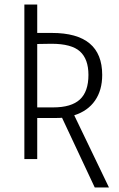

<svg xmlns="http://www.w3.org/2000/svg" viewBox="-20 -705 528 851"><path d="M400 126 255 -183Q245 -182 223 -182H145V0H88V-685H145V-559H210Q433 -559 433 -373Q433 -305 401 -259Q369 -213 309 -194L463 126ZM372 -373Q372 -443 334.5 -477Q297 -511 208 -511L145 -510V-229H216Q296 -229 334 -264Q372 -299 372 -373Z"/></svg>

Font: Fira Sans Extra Condensed Light
Style: Regular
Weight: 300
Width: 1
Designer: Carrois Corporate & Edenspiekermann AG
Foundry: Carrois Corporate GbR & Edenspiekermann AG
Version: Version 4.203